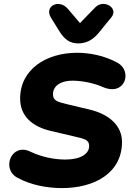

<svg xmlns="http://www.w3.org/2000/svg" viewBox="-20 -951 678 982"><path d="M297 11C462 11 604 -65 604 -225C604 -306 542 -366 437 -391L323 -418C274 -430 251 -436 251 -469C251 -511 290 -542 365 -538C411 -536 466 -524 508 -505C622 -458 658 -589 581 -630C513 -667 439 -681 374 -681C216 -681 83 -596 83 -447C83 -356 146 -303 241 -281L356 -254C412 -241 436 -237 436 -204C436 -164 392 -135 314 -135C260 -135 194 -147 134 -176C38 -222 -16 -85 71 -41C138 -5 219 11 297 11ZM379 -729C421 -729 454 -746 484 -782L550 -863C588 -910 511 -957 468 -914L389 -833L327 -906C281 -959 204 -919 241 -860L285 -789C309 -751 337 -729 379 -729Z"/></svg>

Font: SN Pro Heavy
Style: Italic
Weight: 800
Italic angle: -9°
Designer: Tobias Whetton
Foundry: Supernotes
Version: Version 1.001;Glyphs 3.2 (3249)